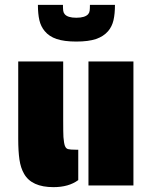

<svg xmlns="http://www.w3.org/2000/svg" viewBox="-20 -763 626 790"><path d="M79 -48Q65 -72 60 -106.5Q55 -141 55 -191V-510H240V-269Q240 -216 241 -199Q243 -174 247 -163Q251 -152 260 -149.5Q269 -147 292 -147H302V-22Q263 7 200 7Q110 7 79 -48ZM344 -510H529V0H344ZM164 -635Q148 -654 142 -680Q136 -706 136 -743H239Q239 -728 240 -719.5Q241 -711 246 -705Q258 -690 294 -690Q330 -690 343 -705Q348 -711 349 -719.5Q350 -728 350 -743H453Q453 -706 447 -680Q441 -654 425 -635Q406 -613 375 -602.5Q344 -592 294 -592Q244 -592 213 -602.5Q182 -613 164 -635Z"/></svg>

Font: Saira Stencil
Style: Regular
Weight: 400
Designer: Hector Gatti with collaboration of the Omnibus-Type team
Foundry: Omnibus-Type
Version: Version 1.003